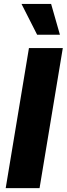

<svg xmlns="http://www.w3.org/2000/svg" viewBox="-20 -977 346 997"><path d="M306.1 -727.3 185.4 0H9.6L130.3 -727.3ZM172.9 -796.5 91.6 -956.7H245.4L291.2 -796.5Z"/></svg>

Font: Inter P Extra Bold
Style: Italic
Weight: 800
Italic angle: 9.39999°
Designer: Rasmus Andersson
Foundry: rsms
Version: Version 3.018;git-588b23468